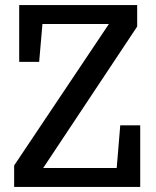

<svg xmlns="http://www.w3.org/2000/svg" viewBox="-20 -740 619 760"><path d="M56 -495H135L148 -645H411L36 -85V0H535V-244H456L442 -75H151L523 -635V-720H56Z"/></svg>

Font: Hermeneus One
Style: Regular
Weight: 400
Designer: Rodrigo Fuenzalida, Pablo Impallari
Foundry: Pablo Impallari, Rodrigo Fuenzalida
Version: Version 1.002